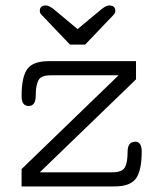

<svg xmlns="http://www.w3.org/2000/svg" viewBox="-20 -670 579 690"><path d="M286.1 -509.8H231.4L129.9 -616.2Q123 -623 123 -630.9Q123 -650.4 145.5 -650.4Q157.2 -650.4 176.8 -633.8L258.8 -565.4L340.8 -633.8Q360.4 -650.4 372.1 -650.4Q394.5 -650.4 394.5 -630.9Q394.5 -623 387.7 -616.2ZM123 -50.8H383.8Q418.9 -50.8 428.7 -68.4Q438.5 -85.9 438.5 -123Q438.5 -160.2 463.9 -160.2Q463.9 -160.2 464.8 -161.1Q489.3 -161.1 489.3 -126Q489.3 -57.6 468.8 -28.8Q448.2 0 391.6 0H57.6V-62.5L406.2 -399.4H162.1Q127.9 -399.4 118.2 -381.8Q108.4 -363.3 108.4 -326.2Q108.4 -289.1 83 -289.1Q57.6 -289.1 57.6 -324.2Q57.6 -393.6 78.1 -421.9Q98.6 -450.2 155.3 -450.2H468.8V-384.8Z"/></svg>

Font: Jura
Style: Book
Weight: 400
Version: Version 2.5